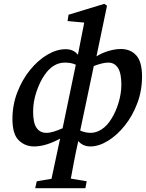

<svg xmlns="http://www.w3.org/2000/svg" viewBox="-20 -750 762 1003"><path d="M158 15Q111 15 78 -17Q45 -49 45 -128Q45 -202 70.5 -268Q96 -334 137 -384.5Q178 -435 227 -464Q276 -493 323 -493Q364 -493 387 -464L420 -632L333 -640L338 -673L525 -730L539 -720L484 -456Q516 -475 549.5 -484.5Q583 -494 611 -494Q662 -494 692 -460.5Q722 -427 722 -350Q722 -276 697 -210Q672 -144 631.5 -93.5Q591 -43 543.5 -14Q496 15 452 15Q413 15 389 -13Q377 39 368 87Q359 135 350 183L433 197L426 233H164L172 197L249 184L294 -26Q260 -7 225 4Q190 15 158 15ZM153 -166Q153 -108 171 -82Q189 -56 222 -56Q240 -56 262.5 -63Q285 -70 307 -80L376 -412Q363 -418 349 -420.5Q335 -423 319 -423Q258 -423 214 -360Q188 -323 170.5 -271Q153 -219 153 -166ZM546 -423Q530 -423 510 -418Q490 -413 470 -405L399 -68Q425 -56 454 -56Q483 -56 512 -75Q541 -94 563 -131Q585 -166 599.5 -214Q614 -262 614 -308Q614 -368 596 -395.5Q578 -423 546 -423Z"/></svg>

Font: Source Serif Pro SemiBold
Style: Italic
Weight: 600
Italic angle: -12°
Designer: Frank Grießhammer
Foundry: Adobe Systems Incorporated
Version: Version 3.001;hotconv 1.0.111;makeotfexe 2.5.65597